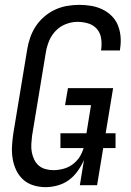

<svg xmlns="http://www.w3.org/2000/svg" viewBox="-20 -763 540 791"><path d="M168 8Q142 8 117.5 0.5Q93 -7 75 -23.5Q57 -40 46.5 -62.5Q36 -85 32 -110Q28 -135 29.5 -161.5Q31 -188 35 -214L92 -559Q96 -584 104.5 -608.5Q113 -633 127.5 -655Q142 -677 162.5 -694.5Q183 -712 206.5 -723Q230 -734 255.5 -738.5Q281 -743 306 -743Q331 -743 355 -739Q379 -735 400.5 -725Q422 -715 439 -698.5Q456 -682 465 -660.5Q474 -639 476.5 -614.5Q479 -590 475 -564L474 -555H396L397 -561Q400 -584 396.5 -606Q393 -628 379 -644Q365 -660 343.5 -666.5Q322 -673 299 -673Q276 -673 252 -664Q228 -655 210 -636.5Q192 -618 182.5 -595Q173 -572 169 -548L112 -203Q110 -186 109 -169Q108 -152 111 -136Q114 -120 121 -105.5Q128 -91 139.5 -81Q151 -71 167 -66.5Q183 -62 200 -62Q223 -62 246 -69Q269 -76 287.5 -92.5Q306 -109 316 -131Q326 -153 330 -176L355 -330H248L260 -400H446L380 0H309L326 -104Q316 -81 300.5 -59Q285 -37 264 -21.5Q243 -6 217.5 1Q192 8 168 8ZM456 -153H229V-214H456Z"/></svg>

Font: Iosevka Oblique
Style: Regular
Weight: 400
Italic angle: -9°
Monospace: yes
Designer: Belleve Invis
Foundry: Belleve Invis
Version: Version 32.5.0; ttfautohint (v1.8.4)